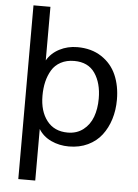

<svg xmlns="http://www.w3.org/2000/svg" viewBox="-60 -758 725 1009"><g transform="rotate(5 302.0 -253.5)"><path d="M312 -61.5Q360.4 -61.5 394.3 -87.9Q428.2 -114.3 443.8 -156.7Q459.5 -199.2 459.5 -253.4Q459.5 -335.4 423.6 -387.5Q387.7 -439.5 314.5 -439.5Q273.9 -439.5 243.7 -423.3Q213.4 -407.2 196.5 -378.9Q179.7 -350.6 171.6 -316.9Q163.6 -283.2 163.6 -243.2Q163.6 -161.6 202.4 -111.6Q241.2 -61.5 312 -61.5ZM75.2 204.6V-711.9H164.6V-429.2Q187 -468.3 230 -490.7Q272.9 -513.2 324.7 -513.2Q398.9 -513.2 451.9 -478.5Q504.9 -443.8 530 -386.5Q555.2 -329.1 555.2 -255.4Q555.2 -200.7 540.3 -152.8Q525.4 -105 497.3 -68.4Q469.2 -31.7 424.8 -10.5Q380.4 10.7 324.7 10.7Q273.9 10.7 231 -9.3Q188 -29.3 164.6 -67.4V204.6Z"/></g></svg>

Font: Muli
Style: Regular
Weight: 400
Designer: Vernon Adams
Foundry: newtypography
Version: Version 2; ttfautohint (v1.00rc1.6-4cba) -l 8 -r 50 -G 200 -